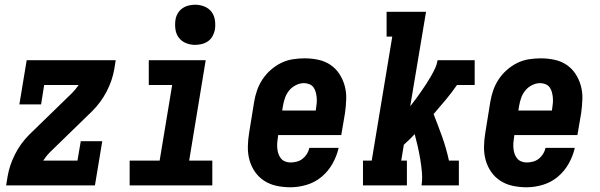

<svg xmlns="http://www.w3.org/2000/svg" viewBox="-20 -785 2540 813"><path d="M6 0 12 -37Q20 -85 43.5 -131.5Q67 -178 104 -215L284 -390Q292 -398 299.5 -407Q307 -416 313 -425Q313 -425 313 -425Q313 -425 313 -425H167L154 -343H62L93 -530H470L464 -493Q456 -445 432 -398.5Q408 -352 371 -315L191 -140Q183 -132 176 -123Q169 -114 163 -105Q163 -105 163 -105Q163 -105 163 -105H308L322 -187H413L382 0Z M529 0V-105H656L709 -425H610V-530H851L781 -105H879V0ZM806 -595Q786 -595 767.5 -602.5Q749 -610 737.5 -625Q726 -640 723 -660Q720 -680 723 -701Q725 -715 732.5 -728Q740 -741 752 -749.5Q764 -758 778 -761.5Q792 -765 806 -765Q827 -765 845.5 -757.5Q864 -750 875.5 -735Q887 -720 890 -700Q893 -680 890 -659Q887 -645 880 -632Q873 -619 861 -610.5Q849 -602 834.5 -598.5Q820 -595 806 -595Z M1210 8Q1180 8 1151.5 2Q1123 -4 1099.5 -19Q1076 -34 1060 -57Q1044 -80 1036.5 -107Q1029 -134 1029.5 -164Q1030 -194 1035 -223L1056 -353Q1060 -378 1068.5 -402.5Q1077 -427 1091.5 -449Q1106 -471 1126.5 -489Q1147 -507 1170.5 -518.5Q1194 -530 1219.5 -534Q1245 -538 1270 -538Q1299 -538 1327.5 -532Q1356 -526 1379 -510.5Q1402 -495 1417 -472Q1432 -449 1439.5 -422Q1447 -395 1446 -365.5Q1445 -336 1441 -307L1425 -213H1158L1157 -206Q1155 -194 1154 -182Q1153 -170 1154 -158Q1155 -146 1158.5 -135Q1162 -124 1169 -115Q1176 -106 1187 -101.5Q1198 -97 1210 -97Q1223 -97 1236.5 -100.5Q1250 -104 1261 -112.5Q1272 -121 1279.5 -133Q1287 -145 1290 -159H1414Q1406 -124 1388 -92Q1370 -60 1342 -36.5Q1314 -13 1279 -2.5Q1244 8 1210 8ZM1175 -317H1317L1318 -324Q1320 -336 1321 -348Q1322 -360 1321 -371.5Q1320 -383 1317 -394.5Q1314 -406 1307.5 -415Q1301 -424 1290 -428.5Q1279 -433 1267 -433Q1250 -433 1233 -424.5Q1216 -416 1204.5 -402Q1193 -388 1187 -371Q1181 -354 1178 -336Z M1517 0V-105H1554L1641 -630H1617V-735H1784L1717 -335Q1729 -350 1740.5 -365.5Q1752 -381 1763 -397Q1774 -413 1784.5 -429Q1795 -445 1804.5 -461.5Q1814 -478 1822 -495Q1830 -512 1833 -530H1990V-425H1915Q1893 -393 1867.5 -362.5Q1842 -332 1816 -302Q1835 -254 1852.5 -205Q1870 -156 1881 -105H1923V0H1765Q1769 -28 1766.5 -56Q1764 -84 1759.5 -111Q1755 -138 1749 -164.5Q1743 -191 1736 -217Q1725 -205 1713.5 -194Q1702 -183 1690 -172L1679 -105H1703V0Z M2210 8Q2180 8 2151.5 2Q2123 -4 2099.5 -19Q2076 -34 2060 -57Q2044 -80 2036.5 -107Q2029 -134 2029.5 -164Q2030 -194 2035 -223L2056 -353Q2060 -378 2068.5 -402.5Q2077 -427 2091.5 -449Q2106 -471 2126.5 -489Q2147 -507 2170.5 -518.5Q2194 -530 2219.5 -534Q2245 -538 2270 -538Q2299 -538 2327.5 -532Q2356 -526 2379 -510.5Q2402 -495 2417 -472Q2432 -449 2439.5 -422Q2447 -395 2446 -365.5Q2445 -336 2441 -307L2425 -213H2158L2157 -206Q2155 -194 2154 -182Q2153 -170 2154 -158Q2155 -146 2158.5 -135Q2162 -124 2169 -115Q2176 -106 2187 -101.5Q2198 -97 2210 -97Q2223 -97 2236.5 -100.5Q2250 -104 2261 -112.5Q2272 -121 2279.5 -133Q2287 -145 2290 -159H2414Q2406 -124 2388 -92Q2370 -60 2342 -36.5Q2314 -13 2279 -2.5Q2244 8 2210 8ZM2175 -317H2317L2318 -324Q2320 -336 2321 -348Q2322 -360 2321 -371.5Q2320 -383 2317 -394.5Q2314 -406 2307.5 -415Q2301 -424 2290 -428.5Q2279 -433 2267 -433Q2250 -433 2233 -424.5Q2216 -416 2204.5 -402Q2193 -388 2187 -371Q2181 -354 2178 -336Z"/></svg>

Font: Iosevka Curly Slab XBdObl
Style: Regular
Weight: 800
Italic angle: -9°
Monospace: yes
Designer: Belleve Invis
Foundry: Belleve Invis
Version: Version 11.1.0; ttfautohint (v1.8.3)